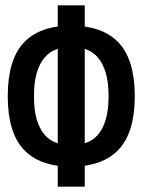

<svg xmlns="http://www.w3.org/2000/svg" viewBox="-20 -714 540 718"><path d="M246 -618Q364 -618 424 -554Q484 -490 484 -354Q484 -219 424 -155Q364 -91 246 -91Q128 -91 68.5 -155Q9 -219 9 -354Q9 -490 68.5 -554Q128 -618 246 -618ZM246 -539Q216 -539 190.5 -529.5Q165 -520 146.5 -498.5Q128 -477 117.5 -441.5Q107 -406 107 -354Q107 -302 117.5 -267Q128 -232 146.5 -210.5Q165 -189 190.5 -180Q216 -171 246 -171Q276 -171 302 -180Q328 -189 346.5 -210.5Q365 -232 375.5 -267Q386 -302 386 -354Q386 -406 375.5 -441.5Q365 -477 346.5 -498.5Q328 -520 302 -529.5Q276 -539 246 -539ZM297 -694V-16H196V-694Z"/></svg>

Font: D2Coding
Style: Bold
Weight: 700
Monospace: yes
Designer: Yong-Rak Park; Jeong-Hwan Yoon; Sang-Min Lee;
Foundry: NHN Corporation
Version: Version 1.3.2; Build 20180524